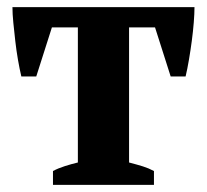

<svg xmlns="http://www.w3.org/2000/svg" viewBox="-20 -520 582 540"><path d="M413 0H129V-39Q144 -47 163 -53Q182 -59 199 -63V-443H126L82 -305H40Q35 -326 30.5 -352Q26 -378 23 -404.5Q20 -431 17.5 -456Q15 -481 15 -500H527Q527 -482 525 -457Q523 -432 519.5 -405.5Q516 -379 511.5 -352.5Q507 -326 502 -305H460L416 -443H343V-63Q366 -57 382 -52Q398 -47 413 -39Z"/></svg>

Font: PT Serif
Style: Bold
Weight: 700
Designer: A.Korolkova, O.Umpeleva, V.Yefimov
Foundry: ParaType Ltd
Version: Version 1.000W OFL; ttfautohint (v1.6)